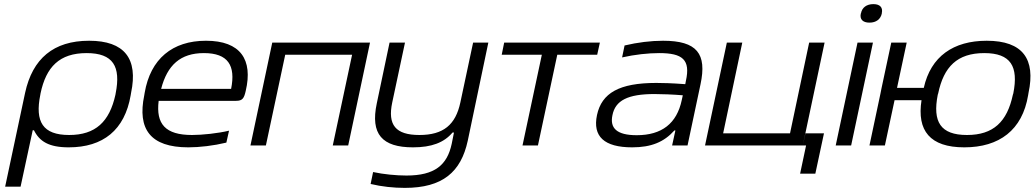

<svg xmlns="http://www.w3.org/2000/svg" viewBox="-20 -707 5027 933"><path d="M615 -244 617 -256C652 -422 585 -509 413 -509C240 -509 138 -422 102 -256L5 200H80L139 -74H145C172 -20 217 9 314 9C481 9 586 -75 615 -244ZM176 -247 177 -253C204 -382 269 -449 401 -449C530 -449 568 -384 542 -253L541 -247C512 -115 444 -51 316 -51C188 -51 149 -115 176 -247Z M1174 -265C1210 -417 1149 -509 981 -509C818 -509 711 -421 683 -256L681 -244C647 -80 710 9 895 9C950 9 1018 1 1080 -14L1093 -72C1039 -59 963 -51 913 -51C784 -51 737 -104 751 -217H1127C1158 -217 1166 -229 1174 -265ZM763 -275C793 -391 857 -449 971 -449C1088 -449 1126 -389 1103 -275Z M1197 0H1272L1366 -441H1691L1597 0H1672L1778 -500H1303Z M2253 -23 2353 -500H2279L2217 -209C2194 -101 2135 -51 2018 -51C1902 -51 1863 -100 1886 -209L1948 -500H1873L1811 -205C1779 -55 1837 9 1987 9C2077 9 2138 -14 2179 -63H2186L2175 -8C2153 95 2093 146 1955 146C1906 146 1843 140 1793 129L1781 187C1835 200 1893 206 1947 206C2131 206 2220 129 2253 -23Z M2519 0H2594L2688 -441H2882L2895 -500H2430L2418 -441H2613Z M3202 -509C3143 -509 3078 -501 3015 -486L3003 -428C3065 -442 3130 -449 3183 -449C3297 -449 3336 -417 3313 -314L3310 -298C3244 -303 3198 -304 3169 -304C2989 -304 2904 -255 2881 -148C2859 -44 2916 9 3052 9C3145 9 3207 -17 3257 -73H3262L3246 0H3321L3384 -297C3416 -446 3367 -509 3202 -509ZM2956 -147C2970 -219 3031 -250 3160 -250C3195 -250 3249 -248 3298 -244L3293 -221C3269 -107 3196 -50 3074 -50C2976 -50 2943 -85 2956 -147Z M3512 -500 3406 0H3881L3987 -500H3912L3819 -59H3494L3587 -500ZM3868 137H3942L3984 -59H3894L3881 0H3897Z M4147 -500 4041 0H4116L4222 -500ZM4163 -641C4157 -614 4172 -597 4205 -597C4238 -597 4259 -614 4265 -641V-643C4271 -670 4257 -687 4224 -687C4191 -687 4169 -670 4164 -643Z M4205 0H4280L4327 -220H4458C4435 -72 4499 9 4666 9C4836 9 4948 -75 4976 -244L4978 -256C5013 -419 4951 -509 4775 -509C4613 -509 4503 -433 4469 -280H4339L4386 -500H4311L4264 -280L4258 -250ZM4537 -247 4539 -253C4566 -382 4631 -449 4763 -449C4892 -449 4930 -384 4904 -253L4902 -247C4874 -115 4807 -51 4679 -51C4550 -51 4511 -115 4537 -247Z"/></svg>

Font: LT Wave Light
Style: Italic
Weight: 300
Designer: Daniel Lyons
Version: Version 2.5 (Glyphs App)